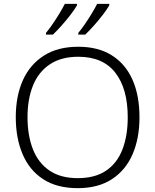

<svg xmlns="http://www.w3.org/2000/svg" viewBox="-20 -1061 808 998"><path d="M705 -451Q705 -342 669 -259Q633 -176 561.5 -129.5Q490 -83 384 -83Q276 -83 204.5 -129.5Q133 -176 97.5 -259.5Q62 -343 62 -452Q62 -561 98.5 -643Q135 -725 207.5 -771.5Q280 -818 387 -818Q490 -818 561 -773.5Q632 -729 668.5 -647Q705 -565 705 -451ZM123 -452Q123 -357 151 -285.5Q179 -214 237 -174.5Q295 -135 384 -135Q474 -135 531.5 -174Q589 -213 616.5 -284.5Q644 -356 644 -451Q644 -600 579.5 -683Q515 -766 387 -766Q298 -766 239 -726.5Q180 -687 151.5 -616.5Q123 -546 123 -452ZM548 -1033Q536 -1012 514.5 -984Q493 -956 468.5 -928.5Q444 -901 423 -881H387V-890Q403 -909 421.5 -936Q440 -963 457 -991Q474 -1019 485 -1041H548ZM380 -1033Q368 -1012 346.5 -984Q325 -956 300.5 -928.5Q276 -901 255 -881H219V-890Q235 -909 253.5 -936Q272 -963 289 -991Q306 -1019 317 -1041H380Z"/></svg>

Font: Noto Sans Kannada UI Light
Style: Regular
Weight: 300
Designer: Jelle Bosma - Monotype Design Team
Foundry: Monotype Imaging Inc.
Version: Version 2.005; ttfautohint (v1.8.4.7-5d5b)